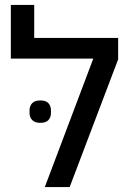

<svg xmlns="http://www.w3.org/2000/svg" viewBox="-20 -760 522 780"><path d="M359 -522H24V-740H119V-606H460V-519L263 0H162ZM144 -261Q121 -261 110.5 -272.5Q100 -284 100 -301V-312Q100 -329 110.5 -340.5Q121 -352 144 -352Q167 -352 177 -340.5Q187 -329 187 -312V-301Q187 -284 177 -272.5Q167 -261 144 -261Z"/></svg>

Font: IBM Plex Sans Hebrew Text
Style: Regular
Weight: 450
Designer: Mike Abbink, Paul van der Laan, Pieter van Rosmalen, Yanek Iontef
Foundry: Bold Monday
Version: Version 1.2